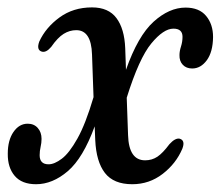

<svg xmlns="http://www.w3.org/2000/svg" viewBox="-20 -476 582 506"><path d="M310 -349 312 -292Q343.5 -381.5 384.8 -418.8Q426 -456 469 -456Q505 -456 523.2 -434Q541.5 -412 541.5 -378.5Q541 -339 525 -317.2Q509 -295.5 486.5 -295.5Q471 -295.5 461.8 -305.2Q452.5 -315 453 -331Q453 -341 457 -353.5Q461 -366 461 -379Q461 -400.5 437 -400.5Q411 -400.5 378.8 -361.5Q346.5 -322.5 314 -218.5L317.5 -120Q319.5 -53.5 362.5 -53.5Q380.5 -53.5 394.8 -63Q409 -72.5 426.5 -96Q442 -113 453.5 -110.5Q469 -106 460.5 -84Q444 -45 408.8 -17.8Q373.5 9.5 328.5 9.5Q279.5 9.5 256.5 -20.2Q233.5 -50 231 -107L229.5 -143Q199 -59.5 158.8 -25Q118.5 9.5 75 9.5Q37.5 9.5 18.8 -12.5Q0 -34.5 0.5 -71Q0.5 -106.5 15.5 -128.2Q30.5 -150 53 -150Q69.5 -150 79.5 -138.8Q89.5 -127.5 89.5 -110Q89.5 -99.5 87 -88.8Q84.5 -78 84.5 -67Q84.5 -43 108 -43Q123.5 -43 143 -57.8Q162.5 -72.5 184 -110.8Q205.5 -149 226.5 -220L222.5 -332.5Q220.5 -396.5 181 -396.5Q163.5 -396.5 147.8 -386.8Q132 -377 115 -352.5Q101.5 -336.5 90 -340Q75.5 -344.5 83.5 -366.5Q100.5 -403.5 136.8 -430Q173 -456.5 222.5 -456.5Q266 -456.5 287 -428.2Q308 -400 310 -349Z"/></svg>

Font: Fraunces 72pt Soft
Style: Italic
Weight: 400
Italic angle: -16°
Version: Version 1.000;[b76b70a41]